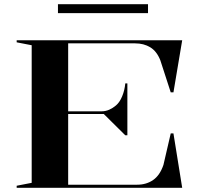

<svg xmlns="http://www.w3.org/2000/svg" viewBox="-20 -901 970 921"><path d="M60 0V-10L132 -24V-684L60 -698V-708H854L812 -458H799L749 -612Q732 -655 701 -674Q670 -693 628 -693H307V-367H467Q487 -367 504.5 -375Q522 -383 536 -395Q554 -410 566 -439Q578 -468 581 -501H591V-252H581L478 -354H307V-15H638Q682 -15 714.5 -37.5Q747 -60 764 -110L799 -261H812L854 0ZM258 -838V-881H690V-838Z"/></svg>

Font: Kalnia SemiExpanded
Style: Regular
Weight: 400
Width: 6
Designer: Frida Medrano
Foundry: Frida Medrano
Version: Version 1.105